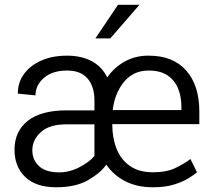

<svg xmlns="http://www.w3.org/2000/svg" viewBox="-20 -770 885 800"><path d="M617.2 10.3Q550.8 10.3 502 -14.9Q453.1 -40 422.9 -84Q399.9 -50.3 348.1 -20Q296.4 10.3 213.9 10.3Q129.9 10.3 85.2 -32.5Q40.5 -75.2 40.5 -146Q40.5 -222.7 95.5 -266.4Q150.4 -310.1 256.8 -310.1H373.5V-351.6Q373.5 -409.7 344.7 -442.9Q315.9 -476.1 259.8 -476.1Q198.7 -476.1 163.3 -445.8Q127.9 -415.5 127.9 -372.6L54.2 -379.9Q54.2 -425.8 79.8 -461.4Q105.5 -497.1 151.9 -517.6Q198.2 -538.1 259.8 -538.1Q318.4 -538.1 361.6 -515.4Q404.8 -492.7 426.8 -447.3Q456.5 -490.2 501.2 -514.4Q545.9 -538.6 599.6 -538.1Q701.7 -538.1 756.1 -475.8Q810.5 -413.6 810.5 -306.2V-252.9H447.8V-251.5Q447.8 -196.3 465.3 -151.1Q482.9 -106 520.5 -79.1Q558.1 -52.2 617.2 -52.2Q673.8 -52.2 710.9 -70.1Q748 -87.9 773.4 -107.4L800.8 -52.2Q788.6 -41.5 764.9 -26.9Q741.2 -12.2 704.8 -1Q668.5 10.3 617.2 10.3ZM599.6 -476.1Q535.6 -476.1 496.8 -429Q458 -381.8 449.7 -311.5H735.8V-326.7Q735.8 -367.7 721.9 -401.6Q708 -435.5 678 -455.8Q647.9 -476.1 599.6 -476.1ZM226.6 -51.8Q269.5 -51.8 310.8 -73.2Q352.1 -94.7 373.5 -120.1V-252H257.8Q186 -252 150.4 -219.7Q114.7 -187.5 114.7 -144Q114.7 -104 142.6 -77.9Q170.4 -51.8 226.6 -51.8ZM377.4 -609.9 471.7 -750H561L439.5 -609.9Z"/></svg>

Font: Vazirmatn RD UI Light
Style: Regular
Weight: 300
Designer: Saber Rastikerdar
Foundry: Saber Rastikerdar
Version: Version 33.003